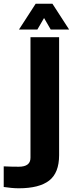

<svg xmlns="http://www.w3.org/2000/svg" viewBox="-107 -800 392 1033"><path d="M-87 206V95Q-72 96 -47 96.5Q-22 97 -6 97Q57 97 57 49V-600H211V35Q211 130 157.5 171.5Q104 213 -6 213Q-25 213 -46 211Q-67 209 -87 206ZM-5 -641 85 -780H175L265 -641H166L130 -703L94 -641Z"/></svg>

Font: Big Shoulders Text Black
Style: Regular
Weight: 900
Designer: Patric King
Foundry: XO Type Co
Version: Version 1.000; ttfautohint (v1.8.2)